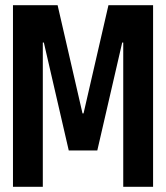

<svg xmlns="http://www.w3.org/2000/svg" viewBox="-20 -720 640 740"><path d="M145 0H30V-700H202L298 -283H302L398 -700H570V0H455V-556H451L355 -140H245L149 -556H145Z"/></svg>

Font: CommitMonoV142 ExtLt
Style: Regular
Weight: 200
Monospace: yes
Designer: Eigil Nikolajsen
Foundry: Eigil Nikolajsen
Version: Version 1.142